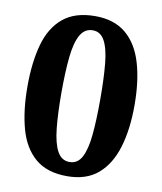

<svg xmlns="http://www.w3.org/2000/svg" viewBox="-83 -791 730 867"><g transform="rotate(10 282.5 -357.0)"><path d="M283 10Q191 10 137 -36Q83 -82 60 -165Q37 -248 37 -359Q37 -470 60 -552Q83 -634 137.5 -679Q192 -724 284 -724Q371 -724 425 -679Q479 -634 503.5 -551.5Q528 -469 528 -358Q528 -247 503 -164.5Q478 -82 424.5 -36Q371 10 283 10ZM283 -55Q320 -55 339 -91Q358 -127 364.5 -195Q371 -263 371 -358Q371 -453 364.5 -520.5Q358 -588 339 -623.5Q320 -659 284 -659Q247 -659 227 -623.5Q207 -588 200 -520.5Q193 -453 193 -358Q193 -263 200 -195Q207 -127 226.5 -91Q246 -55 283 -55Z"/></g></svg>

Font: Noto Rashi Hebrew
Style: Bold
Weight: 700
Version: Version 1.006